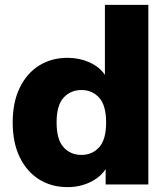

<svg xmlns="http://www.w3.org/2000/svg" viewBox="-20 -756 684 787"><path d="M257 11Q191 11 140.5 -20.5Q90 -52 61 -111.5Q32 -171 32 -254Q32 -337 61 -396.5Q90 -456 140.5 -487.5Q191 -519 257 -519Q305 -519 346.5 -500.5Q388 -482 410 -449V-736H588V0H413V-63Q391 -29 349 -9Q307 11 257 11ZM314 -121Q358 -121 386.5 -152.5Q415 -184 415 -254Q415 -324 386.5 -355.5Q358 -387 314 -387Q269 -387 240.5 -355.5Q212 -324 212 -254Q212 -184 240.5 -152.5Q269 -121 314 -121Z"/></svg>

Font: Mulish Black
Style: Regular
Weight: 900
Designer: Vernon Adams
Foundry: Vernon Adams
Version: Version 3.603; ttfautohint (v1.8.3)